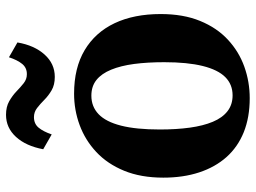

<svg xmlns="http://www.w3.org/2000/svg" viewBox="-124 -694 830 622"><g transform="rotate(-90 291.0 -383.0)"><path d="M26.5 -269Q26.5 -341.5 48.8 -395.8Q71 -450 109.5 -486Q148 -522 196.8 -540Q245.5 -558 298.5 -558Q382 -558 439.5 -523.8Q497 -489.5 526.8 -426.8Q556.5 -364 556.5 -277.5Q556.5 -204 534.2 -149.8Q512 -95.5 473.5 -59.8Q435 -24 386 -6.5Q337 11 284 11Q222 11 174 -8.2Q126 -27.5 93.2 -64.2Q60.5 -101 43.5 -152.8Q26.5 -204.5 26.5 -269ZM293 -44.5Q328.5 -44.5 352.2 -68.2Q376 -92 388.2 -141.2Q400.5 -190.5 400.5 -266Q400.5 -320 394.8 -363.5Q389 -407 376.2 -438Q363.5 -469 343 -485.5Q322.5 -502 292 -502Q256.5 -502 232 -478.5Q207.5 -455 195 -406Q182.5 -357 182.5 -280.5Q182.5 -226.5 188.5 -183Q194.5 -139.5 207.5 -108.5Q220.5 -77.5 241.8 -61Q263 -44.5 293 -44.5ZM118.5 -658Q129 -714 158.5 -746.2Q188 -778.5 230 -778.5Q256 -778.5 274 -768.2Q292 -758 305.8 -744.8Q319.5 -731.5 332.5 -721.2Q345.5 -711 361 -711Q382 -710.5 394.8 -726Q407.5 -741.5 416.5 -769L464.5 -741.5Q455 -686.5 425.2 -653.5Q395.5 -620.5 353 -620.5Q327 -620.5 309.5 -630.8Q292 -641 278.8 -654.2Q265.5 -667.5 252.2 -677.8Q239 -688 222.5 -688Q201 -688 188.5 -673Q176 -658 166.5 -630.5Z"/></g></svg>

Font: Merriweather 48pt
Style: Bold
Weight: 700
Version: Version 2.100